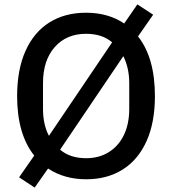

<svg xmlns="http://www.w3.org/2000/svg" viewBox="-20 -804 785 875"><path d="M138 51 67 4 136 -95Q58 -193 58 -366Q58 -487 96.5 -572.5Q135 -658 205.5 -702Q276 -746 372 -746Q473 -746 546 -697L606 -784L678 -737L609 -638Q686 -541 686 -366Q686 -245 647.5 -160Q609 -75 538.5 -31Q468 13 373 13Q273 13 199 -36ZM491 -611Q446 -650 372 -650Q283 -650 229.5 -589.5Q176 -529 176 -425V-308Q176 -236 203 -185ZM569 -308V-425Q569 -494 542 -548L254 -122Q299 -83 373 -83Q431 -83 475.5 -110.5Q520 -138 544.5 -188.5Q569 -239 569 -308Z"/></svg>

Font: IBM Plex Sans JP Medm
Style: Regular
Weight: 500
Designer: Mike Abbink; Paul van der Laan; Pieter van Rosmalen; Wujin Sim; Yejin Wi; Jinhee Kim; Boomi Park; Yona Kim; Kichan Ma
Foundry: Sandoll Inc.
Version: Version 1.002